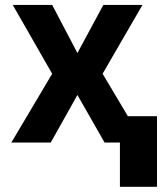

<svg xmlns="http://www.w3.org/2000/svg" viewBox="-20 -565 642 761"><path d="M186.8 -545.5H30.5L186.8 -272.7L24.9 0H181.1L286.9 -188.6L394.5 0H455.3V175.4H602.3V-104.4H486.9L386.7 -272.7L544.7 -545.5H389.6L286.9 -354.8Z"/></svg>

Font: Karasuma Gothic
Style: Bold
Weight: 700
Designer: Rasmus Andersson / Ryoko Nishizuka
Foundry: Genbu
Version: Version 1.00